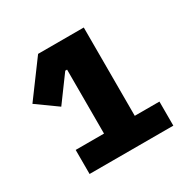

<svg xmlns="http://www.w3.org/2000/svg" viewBox="-97 -787 537 546"><g transform="rotate(-30 172.0 -513.5)"><path d="M49 -329V-408H142V-618H136L75 -535L8 -583L93 -698H243V-408H324V-329Z"/></g></svg>

Font: Anuphan
Style: Bold
Weight: 700
Designer: Mike Abbink, Paul van der Laan, Pieter van Rosmalen, Mint Tantisuwanna
Foundry: Bold Monday; Cadson Demak
Version: Version 3.002;hotconv 1.0.109;makeotfexe 2.5.65596